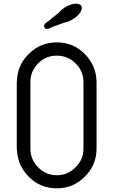

<svg xmlns="http://www.w3.org/2000/svg" viewBox="-20 -1022 665 1042"><path d="M433 -252V-216C433 -176 418.7 -142 390 -114C362 -85.3 328 -71 288 -71C248.7 -71 215 -85.3 187 -114C159 -142 145 -176 145 -216V-576C145 -616 159 -650 187 -678C214.3 -706 248 -720 288 -720C328 -720 362 -706 390 -678C418.7 -650 433 -616 433 -576V-540ZM288 0C348 0 398.7 -21 440 -63C482.7 -105 504 -156 504 -216V-252V-540V-576C503.3 -636 482 -687 440 -729C398.7 -771 348 -792 288 -792C229.3 -792 179.3 -771.7 138 -731C96 -691 74 -642.3 72 -585V-582C71.3 -582 71 -581.7 71 -581V-576V-351V-267V-216V-211C71 -210.3 71.3 -209.7 72 -209V-208C74.7 -150.7 96.7 -101.7 138 -61C179.3 -20.3 229.3 0 288 0ZM245 -909C227.7 -899 219 -889.7 219 -881C219 -878.3 220 -875.7 222 -873C224 -867.7 228.3 -865 235 -865C242.3 -865 252.3 -868.7 265 -876L331 -900C345 -902 359.3 -907.7 374 -917C392 -927.7 405.7 -940 415 -954C421 -963.3 424 -971.7 424 -979C424 -982.3 423.3 -985.7 422 -989C416.7 -997.7 406.7 -1002 392 -1002H388C371.3 -1000.7 354 -994.7 336 -984C320.7 -974.7 308.7 -964.7 300 -954C272.7 -932 254.3 -917 245 -909Z"/></svg>

Font: Semi-Coder
Style: Regular
Weight: 400
Version: 0.1000